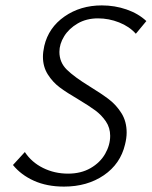

<svg xmlns="http://www.w3.org/2000/svg" viewBox="-20 -684 562 711"><path d="M270 -316Q227 -341 201 -360.5Q175 -380 157 -408.5Q139 -437 139 -474Q139 -491 144 -514Q160 -582 219 -623Q278 -664 357 -664Q405 -664 448.5 -649Q492 -634 522 -606L483 -559Q459 -586 421 -601Q383 -616 343 -616Q300 -616 267.5 -597Q235 -578 217.5 -549.5Q200 -521 200 -492Q200 -453 227.5 -426Q255 -399 312 -364Q356 -337 383.5 -316Q411 -295 430 -264.5Q449 -234 449 -193Q449 -173 443 -149Q426 -77 364.5 -35Q303 7 217 7Q154 7 106 -14.5Q58 -36 28 -73L72 -121Q97 -83 139.5 -62Q182 -41 232 -41Q280 -41 315.5 -61.5Q351 -82 369.5 -114.5Q388 -147 388 -181Q388 -211 372 -234.5Q356 -258 333 -275Q310 -292 270 -316Z"/></svg>

Font: Ysabeau Infant Semilight
Style: Italic
Weight: 300
Italic angle: -12°
Designer: Christian Thalmann (Catharsis Fonts)
Version: Version 0.003